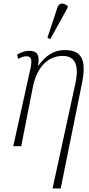

<svg xmlns="http://www.w3.org/2000/svg" viewBox="-20 -826 504 1085"><path d="M264 -605 361 -780 363 -792C344 -808 315 -815 305 -785L248 -613ZM277 239H323L444 -359C469 -485 443 -543 347 -543C285 -543 240 -514 197 -455H195C205 -510 194 -539 145 -539C123 -539 99 -531 76 -517L83 -493C104 -505 117 -508 129 -508C155 -508 163 -491 153 -443L55 0H100L165 -331C187 -444 249 -510 334 -510C409 -510 426 -451 407 -359Z"/></svg>

Font: Noto Serif Condensed ExtraLight
Style: Italic
Weight: 200
Width: 3
Italic angle: -12°
Designer: Monotype Design Team
Foundry: Monotype Imaging Inc.
Version: Version 2.013